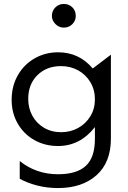

<svg xmlns="http://www.w3.org/2000/svg" viewBox="-20 -759 651 973"><path d="M123 -258Q123 -332 169.5 -378Q216 -424 289 -424Q337 -424 376 -402.5Q415 -381 438 -342.5Q461 -304 461 -255Q461 -208 438 -170Q415 -132 376 -110.5Q337 -89 290 -89Q241 -89 203 -111.5Q165 -134 144 -172.5Q123 -211 123 -258ZM274 124Q163 124 80 57V147Q118 168 168 181Q218 194 274 194Q396 194 469 129Q542 64 542 -56V-482L450 -412Q381 -494 274 -494Q210 -494 156 -463.5Q102 -433 70.5 -378Q39 -323 39 -253Q39 -186 70 -132.5Q101 -79 154.5 -49Q208 -19 274 -19Q386 -19 461 -115V-55Q461 39 415 81.5Q369 124 274 124ZM243 -678Q243 -655 261 -637Q279 -619 303 -619Q329 -619 346.5 -636.5Q364 -654 364 -678Q364 -705 346.5 -722Q329 -739 303 -739Q278 -739 260.5 -721.5Q243 -704 243 -678Z"/></svg>

Font: Geom Light
Style: Regular
Weight: 300
Version: Version 1.102